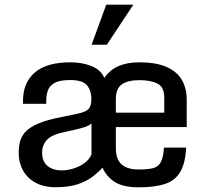

<svg xmlns="http://www.w3.org/2000/svg" viewBox="-20 -800 889 831"><path d="M221.2 10.3Q169.4 10.3 133.8 -9.3Q98.1 -28.8 79.8 -61.8Q61.5 -94.7 61 -135.7Q60.5 -162.1 66.2 -185.5Q71.8 -209 89.8 -229Q107.9 -249 145.8 -265.4Q183.6 -281.7 248.5 -293.9Q302.2 -304.2 329.3 -311.3Q356.4 -318.4 366 -331.5Q375.5 -344.7 375.5 -373Q375.5 -407.2 356.9 -430.4Q338.4 -453.6 284.2 -453.6Q238.3 -453.6 216.1 -440.9Q193.8 -428.2 187 -408Q180.2 -387.7 180.2 -364.3V-350.6H79.6V-364.3Q79.6 -441.9 130.6 -486.1Q181.6 -530.3 285.2 -530.3Q335.4 -530.3 376.2 -513.9Q417 -497.6 431.6 -462.9Q455.6 -498 493.4 -514.2Q531.2 -530.3 583 -530.3Q654.3 -530.3 699.7 -510.7Q745.1 -491.2 766.6 -454.8Q788.1 -418.5 788.1 -368.2V-250H481.4V-159.2Q481.4 -110.4 506.3 -88.4Q531.2 -66.4 580.6 -66.4Q617.7 -66.4 640.9 -71.8Q664.1 -77.1 675.5 -97.4Q687 -117.7 689.5 -161.1H785.6Q782.2 -93.8 760.5 -56.4Q738.8 -19 694.8 -4.2Q650.9 10.7 580.1 10.7Q507.3 10.7 470 -16.8Q432.6 -44.4 417.5 -90.3L438 -89.4Q413.1 -61 384.5 -38.3Q356 -15.6 316.9 -2.7Q277.8 10.3 221.2 10.3ZM247.1 -62.5Q271.5 -62.5 297.9 -70.6Q324.2 -78.6 345.5 -94Q366.7 -109.4 376 -131.8V-267.1Q374 -262.2 362.5 -256.3Q351.1 -250.5 326.2 -243.9Q301.3 -237.3 258.8 -228.5Q202.1 -216.8 182.1 -193.6Q162.1 -170.4 162.1 -139.6Q162.6 -100.6 186 -81.5Q209.5 -62.5 247.1 -62.5ZM481.4 -312.5H690.9V-377.9Q690.9 -423.3 661.6 -438.2Q632.3 -453.1 583.5 -453.1Q533.7 -453.1 507.6 -435.1Q481.4 -417 481.4 -371.1ZM376.5 -606.4 439.9 -779.8H557.1L442.4 -606.4Z"/></svg>

Font: Monda Medium
Style: Regular
Weight: 500
Designer: Vernon Adams
Foundry: Vernon Adams
Version: Version 2.200